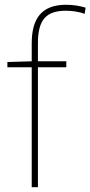

<svg xmlns="http://www.w3.org/2000/svg" viewBox="-20 -785 379 805"><path d="M258 -503V-528H139V-603C139 -701 172 -740 257 -740C282 -740 311 -736 335 -727L339 -753C314 -760 290 -765 257 -765C154 -765 113 -707 113 -603V-528L11 -525V-503H113V0H139V-503Z"/></svg>

Font: Noto Sans Gujarati UI Thin
Style: Regular
Weight: 100
Designer: Jelle Bosma - Monotype Design Team, Universal Thirst
Foundry: Monotype Imaging Inc.
Version: Version 2.106